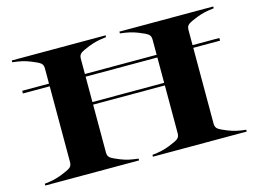

<svg xmlns="http://www.w3.org/2000/svg" viewBox="-95 -869 1397 1038"><g transform="rotate(-15 604.0 -350.0)"><path d="M403 -370H804.5V-512H403ZM40 -10Q70.5 -13.5 92 -18.2Q113.5 -23 138 -32.5Q176 -47.5 189 -57.2Q202 -67 202 -87.5V-512H52V-527H202V-612.5Q202 -633 189 -642.8Q176 -652.5 138 -667.5Q113.5 -677 92 -681.8Q70.5 -686.5 40 -690V-700H565V-690Q534.5 -686.5 513 -681.8Q491.5 -677 467 -667.5Q429 -652.5 416 -642.8Q403 -633 403 -612.5V-527H804.5V-612.5Q804.5 -633 791.5 -642.8Q778.5 -652.5 740.5 -667.5Q716 -677 694.5 -681.8Q673 -686.5 642.5 -690V-700H1167.5V-690Q1137 -686.5 1115.5 -681.8Q1094 -677 1069.5 -667.5Q1031.5 -652.5 1018.5 -642.8Q1005.5 -633 1005.5 -612.5V-527H1155.5V-512H1005.5V-87.5Q1005.5 -67 1018.5 -57.2Q1031.5 -47.5 1069.5 -32.5Q1094 -23 1115.5 -18.2Q1137 -13.5 1167.5 -10V0H642.5V-10Q673 -13.5 694.5 -18.2Q716 -23 740.5 -32.5Q778.5 -47.5 791.5 -57.2Q804.5 -67 804.5 -87.5V-355.5H403V-87.5Q403 -67 416 -57.2Q429 -47.5 467 -32.5Q491.5 -23 513 -18.2Q534.5 -13.5 565 -10V0H40Z"/></g></svg>

Font: Engraving CC
Style: Bold
Weight: 700
Designer: indestructible type*
Foundry: Cowboy Collective
Version: Version 1.000